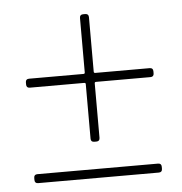

<svg xmlns="http://www.w3.org/2000/svg" viewBox="-42 -553 527 555"><g transform="rotate(-5 222.0 -275.5)"><path d="M407 -331V-325Q407 -315 397 -315H239Q235 -315 235 -311V-153Q235 -143 225 -143H219Q209 -143 209 -153V-311Q209 -315 205 -315H47Q37 -315 37 -325V-331Q37 -341 47 -341H205Q209 -341 209 -345V-503Q209 -513 219 -513H225Q235 -513 235 -503V-345Q235 -341 239 -341H397Q407 -341 407 -331ZM37 -48V-54Q37 -64 47 -64H397Q407 -64 407 -54V-48Q407 -38 397 -38H47Q37 -38 37 -48Z"/></g></svg>

Font: Barlow Condensed Thin
Style: Regular
Weight: 250
Width: 3
Designer: Jeremy Tribby
Foundry: Tribby Type
Version: Version 1.408